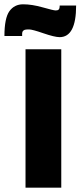

<svg xmlns="http://www.w3.org/2000/svg" viewBox="-57 -864 370 884"><path d="M60.5 0V-637.2H225.1V0ZM44.9 -698.2H-36.6Q-36.6 -780.3 -13.7 -812.5Q9.3 -844.2 49.3 -844.2Q89.8 -844.2 139.6 -830.1Q189.5 -815.9 199.2 -815.9Q209 -815.9 212.9 -819.8Q217.8 -823.7 217.8 -838.4H293.5Q293.5 -692.9 217.3 -692.9Q193.4 -693.4 142.6 -710.9Q91.8 -728.5 76.7 -728.5Q61.5 -728.5 56.6 -726.6Q51.8 -724.6 49.8 -722.2Q44.9 -718.3 44.9 -707Z"/></svg>

Font: Oswald-Bold
Style: Bold
Weight: 700
Designer: vernon adams
Foundry: vernon adams
Version: Version 2.002; ttfautohint (v0.92.18-e454-dirty) -l 8 -r 50 